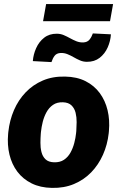

<svg xmlns="http://www.w3.org/2000/svg" viewBox="-20 -915 585 945"><path d="M20 -255.9 21 -266.1Q27.3 -323.2 48.8 -373Q70.3 -422.9 106.2 -460.4Q142.1 -498 190.9 -518.8Q239.7 -539.6 300.3 -538.1Q358.4 -537.1 400.9 -515.6Q443.4 -494.1 470.7 -457.3Q498 -420.4 509.5 -372.3Q521 -324.2 516.1 -270L515.1 -259.3Q508.8 -202.6 486.8 -153.3Q464.8 -104 429 -66.9Q393.1 -29.8 344.2 -9.3Q295.4 11.2 235.4 9.8Q178.2 8.8 135.5 -12.5Q92.8 -33.7 65.4 -70.1Q38.1 -106.4 26.6 -154.1Q15.1 -201.7 20 -255.9ZM181.6 -266.1 180.7 -255.9Q179.2 -235.8 179 -212.2Q178.7 -188.5 184.1 -166.7Q189.5 -145 203.9 -131.1Q218.3 -117.2 245.6 -116.2Q274.9 -115.2 294.7 -128.4Q314.5 -141.6 326.7 -163.6Q338.9 -185.5 345.5 -210.9Q352.1 -236.3 354.5 -259.8L355.5 -270Q356.9 -289.6 357.2 -313.7Q357.4 -337.9 352.1 -359.9Q346.7 -381.8 332 -396.2Q317.4 -410.6 290 -411.6Q260.7 -412.6 241 -398.9Q221.2 -385.3 209 -363Q196.8 -340.8 190.4 -315.2Q184.1 -289.6 181.6 -266.1ZM437 -750.5 525.9 -746.1Q523.9 -712.9 510 -681.6Q496.1 -650.4 470.5 -630.4Q444.8 -610.4 407.7 -610.8Q389.6 -610.8 373.8 -617.7Q357.9 -624.5 342.8 -633.3Q327.6 -642.1 312 -648.4Q296.4 -654.8 278.8 -654.3Q258.3 -653.3 248.5 -640.1Q238.8 -627 233.4 -609.4L141.6 -614.3Q144 -647 158 -678.2Q171.9 -709.5 197.5 -729.5Q223.1 -749.5 259.8 -749Q277.8 -749 293.7 -742.2Q309.6 -735.4 325 -726.8Q340.3 -718.3 356.2 -711.9Q372.1 -705.6 389.6 -706.1Q410.2 -707 420.7 -720.2Q431.2 -733.4 437 -750.5ZM536.6 -895 521.5 -810.5H191.9L207 -895Z"/></svg>

Font: Roboto Black
Style: Italic
Weight: 900
Italic angle: -12°
Designer: Christian Robertson
Foundry: Google
Version: Version 3.0; 2020